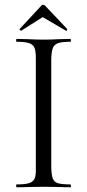

<svg xmlns="http://www.w3.org/2000/svg" viewBox="-20 -789 367 809"><path d="M50 -12Q86 -12 103 -17.5Q120 -23 126 -37Q132 -51 131 -81V-544Q131 -574 125 -588Q119 -602 102 -607.5Q85 -613 50 -613Q48 -613 48 -619Q48 -625 50 -625L96 -624Q136 -622 162 -622Q192 -622 232 -624L276 -625Q279 -625 279 -619Q279 -613 276 -613Q241 -613 224.5 -607Q208 -601 202.5 -586.5Q197 -572 196 -542V-81Q197 -51 202.5 -36.5Q208 -22 224.5 -17Q241 -12 276 -12Q279 -12 279 -6Q279 0 277 0Q248 0 232 -1L165 -2L99 -1Q81 0 51 0Q48 0 48 -6Q48 -12 50 -12ZM69 -660Q66 -660 63.5 -662.5Q61 -665 63 -667L153 -764Q156 -769 161 -769Q166 -769 171 -764L263 -667V-665Q263 -662 261 -660Q259 -658 257 -660L160 -717L70 -660Z"/></svg>

Font: Cormorant Upright
Style: Regular
Weight: 400
Designer: Christian Thalmann (Catharsis Fonts)
Foundry: Catharsis Fonts
Version: Version 3.302